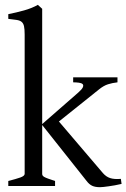

<svg xmlns="http://www.w3.org/2000/svg" viewBox="-20 -777 528 802"><path d="M14.6 0V-21Q46.9 -29.3 64.9 -35.6Q83 -42 83 -50.8V-632.8Q83 -655.3 80.3 -667.5Q77.6 -679.7 70.1 -685.8Q62.5 -691.9 49.1 -693.8Q35.6 -695.8 14.6 -698.2V-717.8Q48.3 -724.6 80.8 -733.6Q113.3 -742.7 138.2 -756.8L156.2 -740.2V-258.8L306.6 -390.1Q322.8 -404.3 326.2 -412.8Q329.6 -421.4 325 -425.8Q320.3 -430.2 309.3 -431.6Q298.3 -433.1 285.6 -433.1V-454.1H470.7V-433.1Q449.2 -430.7 431.2 -425Q413.1 -419.4 392.6 -402.8L226.1 -269.5L409.7 -54.2Q416.5 -46.4 423.8 -41.3Q431.2 -36.1 439.9 -33.2Q448.7 -30.3 459.7 -29.5Q470.7 -28.8 484.9 -29.8L487.8 -8.8Q473.6 -5.4 459.7 -2.9Q445.8 -0.5 433.8 1.2Q421.9 2.9 412.4 3.9Q402.8 4.9 397.9 4.9Q377.4 4.9 365 -1Q352.5 -6.8 341.8 -21L156.2 -254.9V-50.8Q156.2 -46.9 158 -43.9Q159.7 -41 165 -37.8Q170.4 -34.7 181.2 -30.8Q191.9 -26.9 210 -21V0Z"/></svg>

Font: Gentium Plus APac
Style: Regular
Weight: 400
Designer: J. Victor Gaultney, Annie Olsen, Iska Routamaa, Becca Hirsbrunner
Foundry: SIL International
Version: Version 5.000